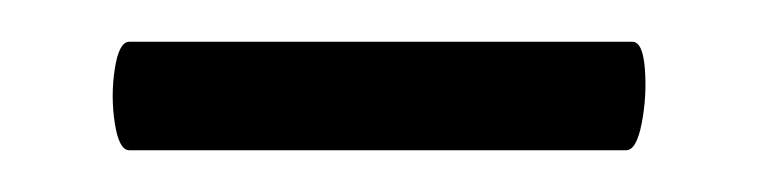

<svg xmlns="http://www.w3.org/2000/svg" viewBox="-20 -584 366 92"><path d="M42 -512Q37 -512 35 -525Q33 -538 35 -551Q37 -564 42 -564H283Q288 -564 289 -551Q290 -538 287.5 -525Q285 -512 280 -512Z"/></svg>

Font: Junicode SmExp
Style: Bold
Weight: 700
Width: 6
Designer: Peter S. Baker
Version: Version 2.205; ttfautohint (v1.8.4)